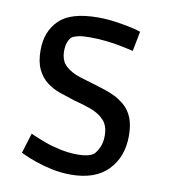

<svg xmlns="http://www.w3.org/2000/svg" viewBox="-72 -658 644 733"><g transform="rotate(10 249.5 -291.5)"><path d="M251 13Q212 13 177 5.5Q142 -2 113.5 -12Q85 -22 69 -29.5Q53 -37 53 -37L77 -115Q77 -115 93 -108Q109 -101 136 -91Q163 -81 196.5 -74Q230 -67 265 -67Q284 -67 300 -70.5Q316 -74 326 -82Q336 -92 344.5 -110.5Q353 -129 353 -155Q353 -194 333.5 -215Q314 -236 283 -247.5Q252 -259 216 -268Q187 -277 158 -287Q129 -297 106 -314.5Q83 -332 69 -361Q55 -390 55 -435Q55 -508 100 -552Q145 -596 250 -596Q286 -596 319.5 -591Q353 -586 378.5 -580.5Q404 -575 417 -570L402 -493Q402 -493 388 -496.5Q374 -500 350 -504.5Q326 -509 296 -512.5Q266 -516 234 -516Q205 -516 188.5 -512.5Q172 -509 163 -503Q155 -496 149.5 -482Q144 -468 144 -448Q144 -410 166 -390Q188 -370 223 -359Q258 -348 296 -337Q324 -329 350 -318Q376 -307 398 -289Q420 -271 432 -242.5Q444 -214 444 -171Q444 -89 394.5 -38Q345 13 251 13Z"/></g></svg>

Font: Ruda Medium
Style: Regular
Weight: 500
Version: Version 2.001